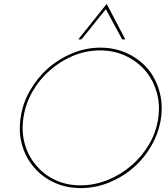

<svg xmlns="http://www.w3.org/2000/svg" viewBox="-20 -951 844 979"><path d="M85 -349Q74 -275 93 -210Q112 -145 154 -97Q196 -48 257 -20Q318 8 392 8Q466 8 535.5 -20Q605 -48 661 -97Q716 -145 753 -210Q790 -275 801 -349Q811 -423 792 -488.5Q773 -554 731 -603Q689 -651 627.5 -679.5Q566 -708 492 -708Q418 -708 349 -679.5Q280 -651 225 -603Q170 -554 132.5 -488.5Q95 -423 85 -349ZM99 -348Q109 -419 144.5 -482Q180 -545 234 -592Q287 -639 353 -666.5Q419 -694 490 -694Q561 -694 620 -666.5Q679 -639 720 -592Q760 -545 778.5 -482.5Q797 -420 787 -349Q777 -278 740.5 -215.5Q704 -153 650 -107Q596 -60 528.5 -33Q461 -6 390 -6Q320 -6 262 -33Q204 -60 165 -107Q125 -153 107 -215Q89 -277 99 -348ZM524 -931Q488 -886 451.5 -840.5Q415 -795 379 -750H395Q427 -788 457.5 -827Q488 -866 520 -904Q541 -866 561.5 -827Q582 -788 603 -750H619Q595 -795 571.5 -840.5Q548 -886 524 -931Z"/></svg>

Font: Josefin Slab Thin Thin
Style: Italic
Weight: 250
Italic angle: -12°
Version: Version 2.000